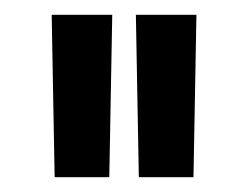

<svg xmlns="http://www.w3.org/2000/svg" viewBox="-20 -720 336 260"><path d="M54 -480 50 -700H132L128 -480ZM164 -700H246L242 -480H168Z"/></svg>

Font: TASA Orbiter Display
Style: Regular
Weight: 400
Designer: Weizhong Zhang
Version: Version 1.000;Glyphs 3.1.2 (3151)